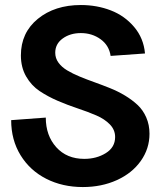

<svg xmlns="http://www.w3.org/2000/svg" viewBox="-20 -736 656 772"><path d="M313 16.1Q231.4 16.1 166 -17.1Q100.6 -50.3 62.7 -111.8Q24.9 -173.3 24.9 -252.9L164.1 -263.2Q164.1 -190.9 206.3 -144Q248.5 -97.2 318.8 -97.2Q368.2 -97.2 405.5 -120.4Q442.9 -143.6 442.9 -185.1Q442.9 -213.9 421.9 -235.6Q400.9 -257.3 367.7 -271.7Q334.5 -286.1 293.9 -299.6Q253.4 -313 212.9 -330.3Q172.4 -347.7 139.2 -369.9Q106 -392.1 85 -428.7Q64 -465.3 64 -513.2Q64 -604.5 132.1 -660.2Q200.2 -715.8 305.2 -715.8Q369.6 -715.8 425.3 -694.3Q481 -672.9 519.3 -627.7Q557.6 -582.5 563 -521L424.8 -511.2Q418.5 -553.7 384.3 -578.4Q350.1 -603 305.2 -603Q262.2 -603 232.2 -581.3Q202.1 -559.6 202.1 -523.9Q202.1 -502 215.1 -484.1Q228 -466.3 250 -453.1Q272 -439.9 300.3 -428.2Q328.6 -416.5 360.1 -405.3Q391.6 -394 423.1 -381.3Q454.6 -368.7 482.9 -351.6Q511.2 -334.5 533.2 -314Q555.2 -293.5 568.1 -263.7Q581.1 -233.9 581.1 -198.2Q581.1 -138.2 546.1 -88.9Q511.2 -39.6 449.7 -11.7Q388.2 16.1 313 16.1Z"/></svg>

Font: Uncut Sans
Style: Bold
Weight: 700
Designer: Kasper Nordkvist
Foundry: UNCUT.wtf
Version: Version 1.304;Glyphs 3.2 (3246)